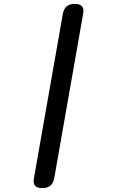

<svg xmlns="http://www.w3.org/2000/svg" viewBox="-20 -832 640 984"><path d="M154 81 302 -761Q307 -787 322 -799.5Q337 -812 363 -812Q390 -812 400.5 -799.5Q411 -787 406 -761L258 81Q253 107 238 119.5Q223 132 197 132Q170 132 159.5 119.5Q149 107 154 81Z"/></svg>

Font: Maple Mono Medium
Style: Italic
Weight: 500
Italic angle: -10°
Monospace: yes
Designer: subframe7536
Version: Version 7.000